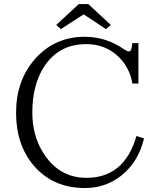

<svg xmlns="http://www.w3.org/2000/svg" viewBox="-20 -923 770 957"><path d="M669.9 -506.8H640.1Q626 -585.9 571.8 -639.2Q506.3 -703.1 409.2 -703.1Q271 -703.1 197.3 -586.9Q141.1 -496.1 141.1 -362.8Q141.1 -249.5 193.4 -164.6Q271.5 -36.6 411.1 -36.6Q600.1 -36.6 660.2 -245.1L697.8 -232.9Q669.9 -116.2 585.9 -48.8Q507.8 14.2 402.8 14.2Q245.1 14.2 148.9 -96.7Q60.1 -200.7 60.1 -360.8Q60.1 -522.5 155.3 -629.9Q252.9 -739.7 402.8 -739.7Q508.8 -739.7 599.1 -676.8Q613.3 -667 623 -667Q637.2 -667 639.2 -708H669.9ZM373 -902.8H419.9L532.2 -798.8L508.3 -777.8L397 -851.6L283.2 -777.8L260.3 -798.8Z"/></svg>

Font: I.MingCP
Style: Regular
Weight: 400
Designer: I.Font Project
Version: Version 8.000; Sep 06, 2022